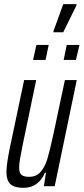

<svg xmlns="http://www.w3.org/2000/svg" viewBox="-20 -895 402 923"><path d="M11 -69Q11 -103 26 -178L96 -510H154L90 -203Q82 -165 77 -135Q72 -105 72 -90Q72 -64 83 -54.5Q94 -45 120 -45Q155 -45 175.5 -69Q196 -93 207.5 -130.5Q219 -168 235 -242L292 -510H349L243 0H191L201 -65H196Q165 8 93 8Q50 8 30.5 -9.5Q11 -27 11 -69ZM139 -607 155 -679H214L199 -607ZM286 -607 301 -679H362L345 -607ZM237 -740V-745L284 -875H348V-870L284 -740Z"/></svg>

Font: Saira Ultra Condensed
Style: Italic
Weight: 400
Width: 1
Italic angle: -12°
Designer: Hector Gatti with collaboration of the Omnibus-Type team
Foundry: Omnibus-Type
Version: Version 1.001; ttfautohint (v1.8)